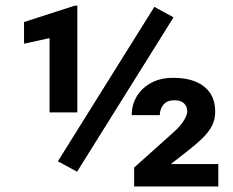

<svg xmlns="http://www.w3.org/2000/svg" viewBox="-20 -671 840 691"><path d="M257.4 -53 188.3 -90.5 535.4 -646.2 604.6 -608.7ZM258.3 -266.6H158.3V-533.8L66.5 -513.7V-591.7L249.2 -650.7H258.3ZM765.7 0H462.8V-68L602.7 -193.3Q629.6 -216.8 641.8 -237.5Q654 -258.3 654 -269.4Q654 -288.1 642.2 -299.1Q630.4 -310.2 607.7 -310.2Q581.1 -310.2 568.1 -294.1Q555.1 -278.1 555.1 -256.7H454Q454 -293.7 472.2 -324.1Q490.3 -354.5 523.8 -372.7Q557.2 -390.9 603.1 -390.9Q675.3 -390.9 714.9 -359.2Q754.5 -327.4 754.5 -269.5Q754.5 -241 742.9 -218.3Q731.2 -195.5 707.9 -172.9Q684.5 -150.3 648.6 -122.4L594.8 -80.5H765.7Z"/></svg>

Font: Heebo
Style: Regular
Weight: 400
Designer: Oded Ezer
Foundry: Ezer Type House
Version: Version 3.100